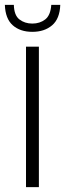

<svg xmlns="http://www.w3.org/2000/svg" viewBox="-42 -770 268 790"><path d="M65 0V-578H118V0ZM91 -639Q41 -639 10.5 -666Q-20 -693 -22 -750H15Q16 -707 38 -690Q60 -673 91 -673Q122 -673 144 -690Q166 -707 169 -750H206Q204 -693 172.5 -666Q141 -639 91 -639Z"/></svg>

Font: Oswald ExtraLight
Style: Regular
Weight: 250
Designer: Vernon Adams
Foundry: Vernon Adams
Version: Version 4.100; ttfautohint (v1.8.1.43-b0c9)